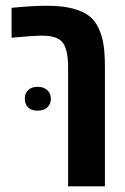

<svg xmlns="http://www.w3.org/2000/svg" viewBox="-20 -660 441 680"><path d="M21 -632.3Q93.3 -639.6 146.5 -639.6Q199.7 -639.6 236.3 -630.1Q272.9 -620.6 295.2 -603.8Q317.4 -586.9 330.1 -558.3Q342.8 -529.8 347.2 -498Q351.6 -466.3 351.6 -420.4V0H221.2V-420.9Q221.2 -482.9 202.9 -508.3Q184.6 -533.7 128.9 -533.7Q94.2 -533.7 21 -526.4ZM67.9 -310.1Q67.9 -330.1 80.1 -341.3Q92.3 -352.5 113.5 -352.5Q134.8 -352.5 147.5 -340.8Q160.2 -329.1 160.2 -310.1Q160.2 -291 147.5 -279.5Q134.8 -268.1 113.3 -268.1Q91.8 -268.1 79.8 -279.1Q67.9 -290 67.9 -310.1Z"/></svg>

Font: Open Sans Hebrew Condensed
Style: Bold
Weight: 700
Width: 3
Foundry: Ascender Corporation, Yanek Iontef
Version: Version 2.001;PS 002.001;hotconv 1.0.70;makeotf.lib2.5.58329